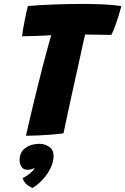

<svg xmlns="http://www.w3.org/2000/svg" viewBox="-20 -686 640 980"><path d="M92.5 -501Q93.5 -513 97.5 -535.8Q101.5 -558.5 106.5 -583.8Q111.5 -609 116 -629Q120.5 -649 122.5 -655.5Q180 -660 251.8 -663Q323.5 -666 396.5 -666Q452.5 -666 504.8 -663.8Q557 -661.5 599.5 -655Q587 -608 573 -567.8Q559 -527.5 548.5 -508Q539 -508 522.5 -508.2Q506 -508.5 486 -508.8Q466 -509 447.2 -509.2Q428.5 -509.5 414.5 -510Q410 -491.5 402.2 -456.5Q394.5 -421.5 384.8 -376.5Q375 -331.5 364 -282.5Q353 -233.5 342.8 -186.5Q332.5 -139.5 324.2 -100.2Q316 -61 310.5 -35.8Q305 -10.5 304 -5.5Q280 -2 243.5 1Q207 4 171 5.5Q135 7 112.5 7Q119 -22 128.2 -62.2Q137.5 -102.5 148.8 -149Q160 -195.5 172 -244Q184 -292.5 196 -339.2Q208 -386 219 -426Q225.5 -449.5 231 -469.8Q236.5 -490 241.5 -506.5Q224.5 -505 206 -504.2Q187.5 -503.5 168.5 -502.8Q149.5 -502 130 -501.8Q110.5 -501.5 92.5 -501ZM145.5 273.5Q139.5 271.5 121 259.2Q102.5 247 95.5 223Q105 219 118.5 209.8Q132 200.5 142.8 190.2Q153.5 180 155 174Q155.5 172 155.5 170.5Q150.5 175 141.8 177.8Q133 180.5 120 180.5Q100 180.5 90 166Q80 151.5 80 131.5Q80 90.5 109.8 69.2Q139.5 48 181 48Q209 48 231.2 63.5Q253.5 79 253.5 110.5Q253.5 140 238.2 171.5Q223 203 198.5 230Q174 257 145.5 273.5Z"/></svg>

Font: Grandstander Thin ExtraBold
Style: Italic
Weight: 800
Italic angle: -15°
Version: Version 1.200